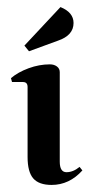

<svg xmlns="http://www.w3.org/2000/svg" viewBox="-20 -514 253 543"><path d="M168 -27Q187 -27 205 -42L213 -32Q176 9 126 9Q90 9 74 -9.5Q58 -28 58 -70V-268Q58 -282 45 -282H14L11 -293Q31 -310 61 -321Q91 -332 121 -332Q133 -332 141 -326Q149 -320 149 -310V-57Q149 -27 168 -27ZM188 -449Q188 -414 144 -399L62 -369L49 -385L151 -494Q188 -479 188 -449Z"/></svg>

Font: Katibeh
Style: Regular
Weight: 400
Designer: Arabic design by Kourosh Beigpour, Latin design by Eduardo Tunni, engineering by Lasse Fister
Version: Version 1.000